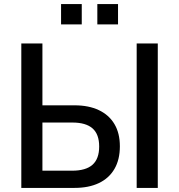

<svg xmlns="http://www.w3.org/2000/svg" viewBox="-20 -917 874 937"><path d="M84 0V-705H187V-403H344Q413 -403 462.5 -379.5Q512 -356 538.5 -311.5Q565 -267 565 -203Q565 -138 538.5 -92.5Q512 -47 462.5 -23.5Q413 0 344 0ZM187 -84H332Q399 -84 431.5 -113Q464 -142 464 -202Q464 -262 431.5 -290.5Q399 -319 333 -319H187ZM647 0V-705H750V0ZM455 -798V-897H556V-798ZM278 -798V-897H379V-798Z"/></svg>

Font: Nunito Sans 10pt SemiCondensed SemiBold
Style: Regular
Weight: 600
Width: 4
Designer: Vernon Adams
Foundry: Vernon Adams
Version: Version 3.101;gftools[0.9.27]